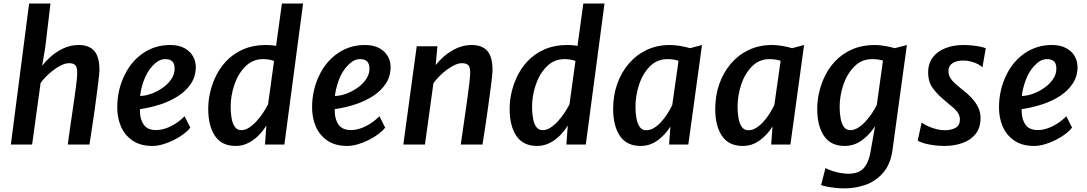

<svg xmlns="http://www.w3.org/2000/svg" viewBox="-20 -819 6159 1088"><path d="M41.5 0 145 -799H266L236.5 -551L219 -446.5Q259.5 -499.5 314 -531.8Q368.5 -564 426 -564Q484.5 -564 514 -530.8Q543.5 -497.5 543.5 -421Q543.5 -413 541.5 -393.2Q539.5 -373.5 535.8 -343.5Q532 -313.5 527 -275.2Q522 -237 515.8 -192.5Q509.5 -148 502.2 -99.5Q495 -51 487 0H364Q369 -36.5 373.2 -66.5Q377.5 -96.5 381.2 -123Q385 -149.5 388.8 -174.2Q392.5 -199 396 -223.8Q399.5 -248.5 403.5 -275Q410.5 -324.5 414 -356.5Q417.5 -388.5 417.5 -407Q417.5 -438.5 406.5 -449.8Q395.5 -461 370.5 -461Q347 -461 316.2 -443.5Q285.5 -426 256.5 -400Q227.5 -374 210 -348.5L162 0Z M843.5 8Q775.5 8 731 -22.5Q686 -53.5 665 -103.2Q644 -153 644.5 -212.5Q645 -309 685 -391.5Q723.5 -472 791.2 -518Q859 -564 944 -564Q992 -564 1024.2 -546.8Q1056.5 -529.5 1073 -501.2Q1089.5 -473 1089.5 -440Q1089.5 -387 1062.8 -346Q1036 -305 990.8 -275.5Q945.5 -246 889 -227.5Q832.5 -209 773 -200.5Q773 -197 773 -193Q773 -189 773 -185Q774.5 -139.5 795.8 -110.8Q817 -82 865 -82Q891.5 -82 919.8 -91.8Q948 -101.5 975.5 -119.2Q1003 -137 1026 -160.5L1058.5 -96Q1045.5 -78.5 1021.2 -60Q997 -41.5 966.2 -26Q935.5 -10.5 903.5 -1.2Q871.5 8 843.5 8ZM774 -275Q806 -276 840 -288.8Q874 -301.5 903.5 -322.8Q933 -344 951.2 -371.2Q969.5 -398.5 969.5 -429Q969.5 -458.5 956.2 -471.2Q943 -484 916.5 -484Q896 -484 878.2 -473.8Q860.5 -463.5 843.5 -445Q812.5 -411 795.2 -363.5Q778 -316 774 -275Z M1315.5 8Q1236.5 8 1198.2 -48.8Q1160 -105.5 1160 -202Q1160 -288.5 1196.5 -373Q1220.5 -428.5 1261.2 -471.8Q1302 -515 1358.5 -539.5Q1415 -564 1485 -564Q1498.5 -564 1513.5 -563Q1528.5 -562 1544.5 -559L1577.5 -799H1697.5L1591.5 0H1481.5L1489.5 -108Q1470 -76 1443.5 -49.8Q1417 -23.5 1384.8 -7.8Q1352.5 8 1315.5 8ZM1347.5 -81.5Q1369 -81.5 1391 -95.5Q1413 -109.5 1433.5 -132Q1454 -154.5 1470.8 -179.8Q1487.5 -205 1499 -227.5L1533 -473.5Q1505.5 -484 1471 -484Q1412 -484 1370.5 -442.5Q1329 -401 1308 -338.5Q1287 -276 1287 -213.5Q1287 -176.5 1292.8 -146.5Q1298.5 -116.5 1311.5 -99Q1324.5 -81.5 1347.5 -81.5Z M1947.5 8Q1879.5 8 1835 -22.5Q1790 -53.5 1769 -103.2Q1748 -153 1748.5 -212.5Q1749 -309 1789 -391.5Q1827.5 -472 1895.2 -518Q1963 -564 2048 -564Q2096 -564 2128.2 -546.8Q2160.5 -529.5 2177 -501.2Q2193.5 -473 2193.5 -440Q2193.5 -387 2166.8 -346Q2140 -305 2094.8 -275.5Q2049.5 -246 1993 -227.5Q1936.5 -209 1877 -200.5Q1877 -197 1877 -193Q1877 -189 1877 -185Q1878.5 -139.5 1899.8 -110.8Q1921 -82 1969 -82Q1995.5 -82 2023.8 -91.8Q2052 -101.5 2079.5 -119.2Q2107 -137 2130 -160.5L2162.5 -96Q2149.5 -78.5 2125.2 -60Q2101 -41.5 2070.2 -26Q2039.5 -10.5 2007.5 -1.2Q1975.5 8 1947.5 8ZM1878 -275Q1910 -276 1944 -288.8Q1978 -301.5 2007.5 -322.8Q2037 -344 2055.2 -371.2Q2073.5 -398.5 2073.5 -429Q2073.5 -458.5 2060.2 -471.2Q2047 -484 2020.5 -484Q2000 -484 1982.2 -473.8Q1964.5 -463.5 1947.5 -445Q1916.5 -411 1899.2 -363.5Q1882 -316 1878 -275Z M2265.5 0 2341.5 -557H2458.5L2449 -450.5Q2490 -502 2543.2 -533Q2596.5 -564 2653 -564Q2711.5 -564 2741.2 -530.8Q2771 -497.5 2771 -421Q2771 -409.5 2768.5 -385.2Q2766 -361 2761.5 -326.8Q2757 -292.5 2751 -250.5Q2749.5 -238.5 2747 -220.5Q2744.5 -202.5 2741.2 -179Q2738 -155.5 2733.8 -127.2Q2729.5 -99 2724.5 -67Q2719.5 -35 2714 0H2591Q2594.5 -22.5 2599.5 -58.2Q2604.5 -94 2611.5 -142Q2618.5 -190 2627 -250Q2635.5 -310 2639.8 -348.2Q2644 -386.5 2644.5 -407Q2644.5 -438.5 2633.5 -449.8Q2622.5 -461 2597 -461Q2579.5 -461 2557.2 -450.8Q2535 -440.5 2512.2 -423.8Q2489.5 -407 2469.5 -386.8Q2449.5 -366.5 2436 -347L2388 0Z M3023.5 8Q2944.5 8 2906.2 -48.8Q2868 -105.5 2868 -202Q2868 -288.5 2904.5 -373Q2928.5 -428.5 2969.2 -471.8Q3010 -515 3066.5 -539.5Q3123 -564 3193 -564Q3206.5 -564 3221.5 -563Q3236.5 -562 3252.5 -559L3285.5 -799H3405.5L3299.5 0H3189.5L3197.5 -108Q3178 -76 3151.5 -49.8Q3125 -23.5 3092.8 -7.8Q3060.5 8 3023.5 8ZM3055.5 -81.5Q3077 -81.5 3099 -95.5Q3121 -109.5 3141.5 -132Q3162 -154.5 3178.8 -179.8Q3195.5 -205 3207 -227.5L3241 -473.5Q3213.5 -484 3179 -484Q3120 -484 3078.5 -442.5Q3037 -401 3016 -338.5Q2995 -276 2995 -213.5Q2995 -176.5 3000.8 -146.5Q3006.5 -116.5 3019.5 -99Q3032.5 -81.5 3055.5 -81.5Z M3610 8Q3531 8 3492.8 -48.8Q3454.5 -105.5 3454.5 -202Q3454.5 -277 3477.2 -342.2Q3500 -407.5 3542.5 -457.5Q3585 -507.5 3644 -535.8Q3703 -564 3776.5 -564Q3802.5 -564 3833.8 -558.8Q3865 -553.5 3890.5 -546L3958 -564L3880.5 0H3771.5L3779 -102Q3750.5 -56 3707.2 -24Q3664 8 3610 8ZM3642 -81Q3664.5 -81 3685.5 -93.8Q3706.5 -106.5 3725.8 -127.2Q3745 -148 3761.2 -173.5Q3777.5 -199 3789.5 -224L3825 -474.5Q3797 -484 3762.5 -484Q3703.5 -484 3662.5 -442.5Q3621.5 -401 3601.2 -338.8Q3581 -276.5 3581 -213.5Q3581 -179 3586.5 -148.5Q3592 -118 3605.2 -99.5Q3618.5 -81 3642 -81Z M4188.5 8Q4109.5 8 4071.2 -48.8Q4033 -105.5 4033 -202Q4033 -277 4055.8 -342.2Q4078.5 -407.5 4121 -457.5Q4163.5 -507.5 4222.5 -535.8Q4281.5 -564 4355 -564Q4381 -564 4412.2 -558.8Q4443.5 -553.5 4469 -546L4536.5 -564L4459 0H4350L4357.5 -102Q4329 -56 4285.8 -24Q4242.5 8 4188.5 8ZM4220.5 -81Q4243 -81 4264 -93.8Q4285 -106.5 4304.2 -127.2Q4323.5 -148 4339.8 -173.5Q4356 -199 4368 -224L4403.5 -474.5Q4375.5 -484 4341 -484Q4282 -484 4241 -442.5Q4200 -401 4179.8 -338.8Q4159.5 -276.5 4159.5 -213.5Q4159.5 -179 4165 -148.5Q4170.5 -118 4183.8 -99.5Q4197 -81 4220.5 -81Z M4764.5 248.5Q4742.5 248.5 4715.5 245.8Q4688.5 243 4665.8 238.5Q4643 234 4633 229.5L4657.5 133.5Q4671 141 4692.8 148.5Q4714.5 156 4739.5 160.8Q4764.5 165.5 4788 165.5Q4844 165.5 4872.5 135.8Q4901 106 4912 47L4938.5 -103.5Q4909 -57 4864.8 -24.5Q4820.5 8 4766.5 8Q4687.5 8 4649.2 -48.8Q4611 -105.5 4611 -202Q4611 -288.5 4647.5 -373Q4671.5 -428.5 4712.2 -471.8Q4753 -515 4809.5 -539.5Q4866 -564 4936 -564Q4962.5 -564 4993.5 -558.8Q5024.5 -553.5 5050.5 -546L5119 -564L5037 34.5Q5031.5 73.5 5018.2 105Q5005 136.5 4984 160.5Q4942.5 208 4885 228.2Q4827.5 248.5 4764.5 248.5ZM4798.5 -81.5Q4819.5 -81.5 4840.8 -94.2Q4862 -107 4882 -128Q4902 -149 4919 -174Q4936 -199 4948.5 -224L4983.5 -475.5Q4969.5 -480 4954.2 -482Q4939 -484 4922 -484Q4863 -484 4821.5 -442.5Q4780 -401 4759 -338.5Q4738 -276 4738 -213.5Q4738 -176.5 4743.8 -146.5Q4749.5 -116.5 4762.5 -99Q4775.5 -81.5 4798.5 -81.5Z M5331 8Q5301 8 5270 3.8Q5239 -0.5 5215 -7.5Q5191 -14.5 5180.5 -22.5L5202.5 -124.5Q5219 -112.5 5241 -102.8Q5263 -93 5287.2 -87Q5311.5 -81 5332.5 -81Q5371 -81 5395.2 -95Q5419.5 -109 5419.5 -140.5Q5419.5 -158.5 5411.8 -173.5Q5404 -188.5 5385 -205.8Q5366 -223 5333.5 -249.5Q5292 -283.5 5265.8 -319.5Q5239.5 -355.5 5239.5 -408.5Q5239.5 -460.5 5266.8 -495.2Q5294 -530 5339.5 -547Q5385 -564 5439 -564Q5466 -564 5491.2 -561.2Q5516.5 -558.5 5536.5 -554.2Q5556.5 -550 5566 -545.5L5547 -437Q5539 -446.5 5521.8 -455.5Q5504.5 -464.5 5482.5 -470.2Q5460.5 -476 5438 -476Q5400.5 -476 5377.5 -460.8Q5354.5 -445.5 5354.5 -417.5Q5354.5 -396.5 5364.2 -379.2Q5374 -362 5391.8 -346.2Q5409.5 -330.5 5432 -312Q5461.5 -290 5485.2 -264.8Q5509 -239.5 5522.8 -211Q5536.5 -182.5 5536.5 -150.5Q5536.5 -95 5508.5 -60Q5480.5 -25 5433.8 -8.5Q5387 8 5331 8Z M5840 8Q5772 8 5727.5 -22.5Q5682.5 -53.5 5661.5 -103.2Q5640.5 -153 5641 -212.5Q5641.5 -309 5681.5 -391.5Q5720 -472 5787.8 -518Q5855.5 -564 5940.5 -564Q5988.5 -564 6020.8 -546.8Q6053 -529.5 6069.5 -501.2Q6086 -473 6086 -440Q6086 -387 6059.2 -346Q6032.5 -305 5987.2 -275.5Q5942 -246 5885.5 -227.5Q5829 -209 5769.5 -200.5Q5769.5 -197 5769.5 -193Q5769.5 -189 5769.5 -185Q5771 -139.5 5792.2 -110.8Q5813.5 -82 5861.5 -82Q5888 -82 5916.2 -91.8Q5944.5 -101.5 5972 -119.2Q5999.5 -137 6022.5 -160.5L6055 -96Q6042 -78.5 6017.8 -60Q5993.5 -41.5 5962.8 -26Q5932 -10.5 5900 -1.2Q5868 8 5840 8ZM5770.5 -275Q5802.5 -276 5836.5 -288.8Q5870.5 -301.5 5900 -322.8Q5929.5 -344 5947.8 -371.2Q5966 -398.5 5966 -429Q5966 -458.5 5952.8 -471.2Q5939.5 -484 5913 -484Q5892.5 -484 5874.8 -473.8Q5857 -463.5 5840 -445Q5809 -411 5791.8 -363.5Q5774.5 -316 5770.5 -275Z"/></svg>

Font: Merriweather Sans Medium
Style: Italic
Weight: 500
Italic angle: -7.5°
Designer: Eben Sorkin
Foundry: Eben Sorkin
Version: Version 2.001